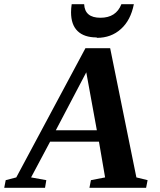

<svg xmlns="http://www.w3.org/2000/svg" viewBox="-72 -888 758 908"><path d="M147 -36 141 0H-52L-45 -36L5 -49L332 -660H449L573 -49L626 -36L619 0H351L358 -36L425 -49L396 -218H165L75 -49ZM336 -546 192 -272H386ZM386 -709 385 -711Q326 -711 295 -741Q264 -771 264 -830Q264 -848 267 -868H326Q329 -804 403 -804Q477 -804 502 -868H561Q546 -792 500 -751Q454 -709 386 -709Z"/></svg>

Font: Libra Serif Modern
Style: Bold Italic
Weight: 700
Italic angle: -12°
Designer: Stefan Peev, Context Ltd
Foundry: Stefan Peev, Context Ltd
Version: Version 1.000